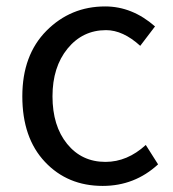

<svg xmlns="http://www.w3.org/2000/svg" viewBox="-20 -577 549 609"><path d="M305.7 12.7Q194.3 12.7 122.6 -63.5Q50.8 -139.6 50.8 -271.5Q50.8 -402.3 127.4 -479.5Q204.1 -556.6 313.5 -556.6Q399.4 -556.6 471.7 -493.2L424.8 -431.6Q370.1 -481.4 316.4 -481.4Q242.2 -481.4 194.3 -422.9Q146.5 -364.3 146.5 -271.5Q146.5 -177.7 192.9 -120.6Q239.3 -63.5 314.5 -63.5Q383.8 -63.5 442.4 -117.2L481.4 -55.7Q407.2 12.7 305.7 12.7Z"/></svg>

Font: irohakakuC Regular
Style: Regular
Weight: 400
Designer: [Source Han Sans]
Ryoko NISHIZUKA Ë•øÂ°öÊ∂ºÂ≠ê (kana & ideographs); Paul D. Hunt (Latin, Greek & Cyrillic); Wenlong ZHAN
Version: Version 1.001.20160904